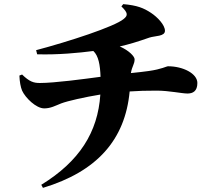

<svg xmlns="http://www.w3.org/2000/svg" viewBox="-20 -837 1040 930"><path d="M568 -806C601 -774 600 -762 579 -745C535 -708 314 -636 155 -594L160 -574C262 -571 363 -581 432 -590C457 -567 465 -523 467 -465C385 -454 244 -435 173 -435C143 -435 123 -441 87 -476L74 -471C75 -441 80 -415 87 -398C103 -363 155 -312 194 -312C226 -312 248 -325 276 -336C307 -348 392 -367 466 -379C454 -196 364 -55 180 58L188 73C449 -6 586 -159 608 -394C649 -397 688 -398 739 -398C799 -398 861 -384 888 -384C914 -384 936 -395 936 -435C936 -481 866 -516 794 -516C786 -516 764 -502 700 -493C675 -490 649 -486 614 -483C620 -518 632 -526 632 -550C632 -563 606 -592 560 -612C604 -622 644 -634 704 -655C732 -664 779 -660 779 -688C779 -716 743 -754 711 -775C676 -798 645 -811 577 -817Z"/></svg>

Font: Noto Serif CJK JP Black
Style: Regular
Weight: 900
Designer: Ryoko NISHIZUKA 西塚涼子 (kana & ideographs); Frank Grießhammer (Latin, Greek & Cyrillic); Wenlong ZHANG 张文龙 (bopomofo); San
Foundry: Adobe Systems Incorporated
Version: Version 1.001;PS 1.001;hotconv 16.6.54;makeotf.lib2.5.65590